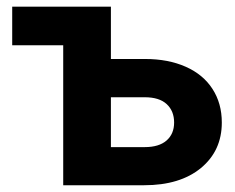

<svg xmlns="http://www.w3.org/2000/svg" viewBox="-20 -548 696 568"><path d="M16.1 -528.3H308.1V-373.5H409.2Q477.5 -373.5 529.3 -350.6Q581.1 -327.6 608.6 -284.9Q636.2 -242.2 636.2 -185.5Q636.2 -102.1 574.5 -51Q512.7 0 406.2 0H167V-414.1H16.1ZM308.1 -260.3V-112.8H408.2Q450.2 -112.8 472.7 -132.3Q495.1 -151.9 495.1 -185.5Q495.1 -219.7 473.1 -240Q451.2 -260.3 408.2 -260.3Z"/></svg>

Font: RobotoInd
Style: Bold
Weight: 700
Designer: Google
Version: Version 2.001150; 2014